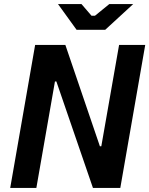

<svg xmlns="http://www.w3.org/2000/svg" viewBox="-20 -920 731 940"><path d="M30 0H158L249 -521H256L435 0H569L691 -700H563L476 -204H469L300 -700H152ZM355 -774H495L632 -900H515L445 -843H428L379 -900H264Z"/></svg>

Font: Fixel Text 20240404 SemiBold
Style: Italic
Weight: 600
Width: 4
Italic angle: -10°
Designer: AlfaBravo + MacPaw
Foundry: Kyrylo Tkachov, Marchela Mozhyna, Serhii Makarenko, Maria Weinstein, Zakhar Kryvoshyya
Version: Version 1.211;Glyphs 3.2 (3225)